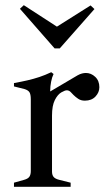

<svg xmlns="http://www.w3.org/2000/svg" viewBox="-20 -722 414 742"><path d="M34 0V-16L73 -27Q88 -31 93.5 -39Q99 -47 99 -61V-338Q99 -358 93.5 -366Q88 -374 74 -378L34 -388V-401Q62 -406 86 -411.5Q110 -417 132.5 -424.5Q155 -432 178 -443L187 -436Q181 -424 177.5 -406Q174 -388 174 -371V-361L181 -344V-59Q181 -46 187 -38.5Q193 -31 209 -27L253 -16V0ZM181 -275 163 -362 280 -431Q289 -436 297 -438Q305 -440 312 -440Q332 -440 348 -425Q364 -410 364 -385Q364 -365 349 -349Q334 -333 308 -333Q293 -333 282.5 -340Q272 -347 264 -355Q259 -361 252.5 -367Q246 -373 238 -373Q231 -373 217 -365Q203 -357 192 -335.5Q181 -314 181 -275ZM191 -535 57 -688 72 -702 200 -619 330 -701 345 -687 211 -535Z"/></svg>

Font: Ibarra Real Nova Medium
Style: Regular
Weight: 500
Designer: Jose Maria Ribagorda & Octavio Pardo
Foundry: Jose Maria Ribagorda
Version: Version 2.000